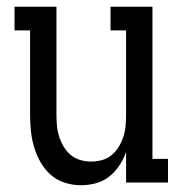

<svg xmlns="http://www.w3.org/2000/svg" viewBox="-20 -540 540 568"><path d="M219 8Q195 8 171.5 0.5Q148 -7 130 -23Q112 -39 100 -60Q88 -81 81 -104.5Q74 -128 71.5 -152Q69 -176 69 -200V-450H23V-520H147V-200Q147 -184 148.5 -167.5Q150 -151 155 -135.5Q160 -120 168.5 -106Q177 -92 189.5 -81.5Q202 -71 218 -66.5Q234 -62 250 -62Q266 -62 282 -66.5Q298 -71 310.5 -81.5Q323 -92 331.5 -106Q340 -120 345 -135.5Q350 -151 351.5 -167.5Q353 -184 353 -200V-450H307V-520H431V-70H477V0H353V-91Q346 -70 333.5 -51Q321 -32 303.5 -18Q286 -4 264 2Q242 8 219 8Z"/></svg>

Font: Iosevka Gothic
Style: Regular
Weight: 400
Monospace: yes
Designer: Belleve Invis
Foundry: Belleve Invis
Version: Version 15.5.1; ttfautohint (v1.8.4)